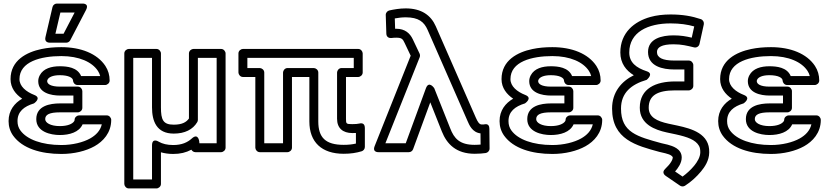

<svg xmlns="http://www.w3.org/2000/svg" viewBox="-20 -827 4646 1075"><path d="M442.5 -131H550C541.9 -95.3 516.7 -69.8 484.6 -51.8C446.1 -30.2 386.8 -15 323.6 -15C215 -15 130.7 -45.9 94.2 -96.6C83.4 -111.6 78 -128.3 78 -149C78 -201.8 113.6 -230.9 170.3 -248.1C170.3 -248.1 215.3 -278.4 172.1 -295.3C125.4 -313.5 89 -344.1 89 -384C89 -482 208.3 -513 323.6 -513C422.9 -513 495.6 -479.7 528.2 -430.2C534.3 -421.1 538.4 -411.3 541 -401H434.2C413.9 -450.4 355 -456 314.8 -456C268.7 -456 222.9 -444.2 202.5 -405.1C197.3 -395.2 194.1 -384.3 194.1 -373C194.1 -306.7 265.2 -292 315.9 -292H391V-248H315.9C259.6 -248 183.1 -234.7 183.1 -160C183.1 -88.8 263.4 -71 314.8 -71C368.5 -71 423.1 -86.3 442.5 -131ZM315.9 -198H416C426.7 -198 441 -207.9 441 -223V-317C441 -327.7 431.1 -342 416 -342H315.9C263.1 -342 244.1 -357.1 244.1 -373C244.1 -375 244.6 -377.8 246.7 -381.9C253.3 -394.3 274.3 -406 314.8 -406C364.6 -406 388.8 -391 388.8 -376C388.8 -365.3 398.7 -351 413.8 -351H568.9C579.6 -351 593.9 -360.9 593.9 -376C593.9 -405.7 585.9 -433.6 570 -457.8C524.1 -527.2 432.4 -563 323.6 -563C283.3 -563 246.2 -559.6 212.3 -552.5C129.3 -535.1 39 -489.6 39 -384C39 -334 68.7 -298.6 104.2 -274.4C61.3 -249.8 28 -208.9 28 -149C28 -119 36.6 -91.1 53.6 -67.4C105.2 4.2 208.2 35 323.6 35C394.4 35 461 18.7 509.1 -8.2C557.1 -35.1 602.7 -83 602.7 -156C602.7 -166.7 592.8 -181 577.7 -181H422.6C411.9 -181 397.6 -171.1 397.6 -156C397.6 -153.1 397 -150.9 394.8 -147.6C385 -133.1 358.3 -121 314.8 -121C262.1 -121 233.1 -140 233.1 -160C233.1 -184.9 255.9 -198 315.9 -198ZM318.1 -757H397.9L335.9 -638H290.2ZM298.3 -807C287.6 -807 276.7 -799.2 274 -787.7L234.4 -618.7C227.6 -589.9 252.7 -588 258.7 -588H351.1C359.7 -588 368.9 -593.1 373.3 -601.5L461.3 -770.5C482.4 -811 439.1 -807 439.1 -807Z M1053.8 -51.5C1029.9 -29.8 998.2 -15 949.6 -15C916.2 -15 889.6 -21.6 868.5 -33.7C868.5 -33.7 831.1 -58.6 831.1 -12V178H726V-503H831.1V-226C831.1 -148.7 856.6 -79 952.9 -79C1015.1 -79 1059.8 -101.9 1084.4 -143.2C1086.7 -147.1 1087.9 -151.5 1087.9 -156V-503H1193V-25H1096.5L1095.5 -35.5C1095.5 -35.5 1090.2 -84.6 1053.8 -51.5ZM1051.5 11.1C1055.3 18.4 1064 25 1073.9 25H1218C1228.7 25 1243 15.1 1243 0V-528C1243 -538.7 1233.1 -553 1218 -553H1062.9C1052.2 -553 1037.9 -543.1 1037.9 -528V-163.4C1023.2 -143 999.9 -129 952.9 -129C893 -129 881.1 -156.1 881.1 -226V-528C881.1 -538.7 871.2 -553 856.1 -553H701C690.3 -553 676 -543.1 676 -528V203C676 213.7 685.9 228 701 228H856.1C866.8 228 881.1 218.1 881.1 203V25.7C900.5 31.5 925.2 35 949.6 35C989.7 35 1022.1 26.9 1051.5 11.1Z M1904.3 -16C1802.5 -16 1762.1 -56.9 1762.1 -147V-421C1762.1 -436.1 1747.8 -446 1737.1 -446H1589.7C1574.6 -446 1564.7 -431.7 1564.7 -421V-25H1459.6V-421C1459.6 -436.1 1445.3 -446 1434.6 -446H1365V-503H1960.7V-446H1892.2C1877.1 -446 1867.2 -431.7 1867.2 -421V-162C1867.2 -109.4 1899.6 -82 1952.7 -82C1959.1 -82 1968 -82.2 1972.8 -82.5V-23.2C1952.8 -18.5 1931.4 -16 1904.3 -16ZM1904.3 34C1943.7 34 1975.3 28.9 2005.1 19.9C2014.9 16.9 2022.8 7.1 2022.8 -4V-111C2022.8 -144.1 1994.7 -136 1991.5 -135.2C1983.5 -133.1 1968.5 -132 1952.7 -132C1917.8 -132 1917.2 -134.2 1917.2 -162V-396H1985.7C1996.4 -396 2010.7 -405.9 2010.7 -421V-528C2010.7 -538.7 2000.8 -553 1985.7 -553H1340C1329.3 -553 1315 -543.1 1315 -528V-421C1315 -410.3 1324.9 -396 1340 -396H1409.6V0C1409.6 10.7 1419.5 25 1434.6 25H1589.7C1600.4 25 1614.7 15.1 1614.7 0V-396H1712.1V-147C1712.1 -31 1781.3 34 1904.3 34Z M2190.4 -723.8C2211.1 -727.6 2230.9 -730 2251.7 -730C2324.2 -730 2354.6 -704 2374 -660L2598.4 -147.9C2606.8 -128.8 2624 -85.4 2670.3 -80.3L2670.9 -17.6C2661 -16.9 2649.4 -16 2637.4 -16C2553.6 -16 2522.3 -51.8 2500.5 -109.1L2411.3 -333.2C2411.3 -333.2 2381.3 -378 2364.6 -332.6L2251.8 -25H2137.9L2329.9 -506.7C2332.5 -513.3 2331.9 -521.2 2329.3 -526.7L2290.9 -607.6C2275.1 -640.8 2247.3 -666 2198.9 -666C2196.7 -666 2193.2 -665.9 2192.3 -665.9ZM2686.8 -130H2677.4C2663.9 -130 2655 -143.5 2644.2 -168.1L2419.8 -680.1C2393 -741.1 2340.1 -780 2251.7 -780C2218 -780 2185.5 -774.3 2159.3 -768.4C2149.3 -766.1 2139.4 -755.8 2139.8 -743.2L2143.1 -638.2C2143.7 -618.1 2160.1 -612.9 2170.9 -614.2C2181.7 -615.4 2188.4 -616 2198.9 -616C2228.9 -616 2235.4 -608.6 2245.5 -586.4L2279.4 -515.1L2077.8 -9.3C2062.8 28.3 2101 25 2101 25H2269.3C2279.6 25 2289.2 18.4 2292.8 8.6L2389.1 -254L2453.9 -90.9C2481.6 -21.2 2533.3 34 2638.1 34C2663.7 34 2683.2 32 2699.5 29.8C2710.2 28.3 2721.2 17.9 2721.1 4.8L2720 -106.2C2719.7 -140.6 2693.3 -130.2 2686.8 -130Z M3191.5 -131H3299C3290.9 -95.3 3265.7 -69.8 3233.6 -51.8C3195.1 -30.2 3135.8 -15 3072.6 -15C2964 -15 2879.7 -45.9 2843.2 -96.6C2832.4 -111.6 2827 -128.3 2827 -149C2827 -201.8 2862.6 -230.9 2919.3 -248.1C2919.3 -248.1 2964.3 -278.4 2921.1 -295.3C2874.4 -313.5 2838 -344.1 2838 -384C2838 -482 2957.3 -513 3072.6 -513C3171.9 -513 3244.6 -479.7 3277.2 -430.2C3283.3 -421.1 3287.4 -411.3 3290 -401H3183.2C3162.9 -450.4 3104 -456 3063.8 -456C3017.7 -456 2971.9 -444.2 2951.5 -405.1C2946.3 -395.2 2943.1 -384.3 2943.1 -373C2943.1 -306.7 3014.2 -292 3064.9 -292H3140V-248H3064.9C3008.6 -248 2932.1 -234.7 2932.1 -160C2932.1 -88.8 3012.4 -71 3063.8 -71C3117.5 -71 3172.1 -86.3 3191.5 -131ZM3064.9 -198H3165C3175.7 -198 3190 -207.9 3190 -223V-317C3190 -327.7 3180.1 -342 3165 -342H3064.9C3012.1 -342 2993.1 -357.1 2993.1 -373C2993.1 -375 2993.6 -377.8 2995.7 -381.9C3002.3 -394.3 3023.3 -406 3063.8 -406C3113.6 -406 3137.8 -391 3137.8 -376C3137.8 -365.3 3147.7 -351 3162.8 -351H3317.9C3328.6 -351 3342.9 -360.9 3342.9 -376C3342.9 -405.7 3334.9 -433.6 3319 -457.8C3273.1 -527.2 3181.4 -563 3072.6 -563C3032.3 -563 2995.2 -559.6 2961.3 -552.5C2878.3 -535.1 2788 -489.6 2788 -384C2788 -334 2817.7 -298.6 2853.2 -274.4C2810.3 -249.8 2777 -208.9 2777 -149C2777 -119 2785.6 -91.1 2802.6 -67.4C2854.2 4.2 2957.2 35 3072.6 35C3143.4 35 3210 18.7 3258.1 -8.2C3306.1 -35.1 3351.7 -83 3351.7 -156C3351.7 -166.7 3341.8 -181 3326.7 -181H3171.6C3160.9 -181 3146.6 -171.1 3146.6 -156C3146.6 -153.1 3146 -150.9 3143.8 -147.6C3134 -133.1 3107.3 -121 3063.8 -121C3011.1 -121 2982.1 -140 2982.1 -160C2982.1 -184.9 3004.9 -198 3064.9 -198Z M3734.5 -696C3787.5 -696 3830.1 -689.5 3866.9 -679L3853 -616.2C3821 -623.6 3791.7 -629 3751 -629C3687 -629 3608.3 -611.6 3608.3 -536C3608.3 -454.7 3691.8 -438 3755.4 -438H3811.8V-371H3759.8C3653.7 -371 3562.1 -332.9 3562.1 -224C3562.1 -130.6 3647.7 -99.8 3712.7 -85.6L3764.4 -74.6C3828.5 -60.4 3874.3 -44.6 3893.7 -10.2C3898.9 -1 3900.9 9.4 3900.9 25.5C3900.9 51.7 3884.3 79.5 3866.5 101.1C3848.8 122.5 3825 144.8 3801.7 161.7L3759.8 133.1C3776.8 113.5 3796.9 85.6 3796.9 55C3796.9 4.6 3744.9 -9.5 3717.7 -17.2L3683.5 -25.2C3548.4 -62.3 3457 -84.9 3457 -219C3457 -307.3 3514.1 -354.5 3600.8 -380C3600.8 -380 3643 -414.2 3601.5 -427.8C3541.9 -447.3 3503.2 -477.3 3503.2 -533C3503.2 -647.5 3608.2 -696 3734.5 -696ZM3528.6 -405.7C3460 -372 3407 -311.6 3407 -219C3407 -45.6 3542.9 -12 3671.1 23.2L3705.1 31.2C3737.9 38.9 3746.9 49.6 3746.9 55C3746.9 59.1 3744.9 67.3 3737.8 79.1C3731 90.4 3719.8 103.9 3704.1 118.9C3683.3 138.6 3701.8 154 3707.2 157.6L3787.5 212.6C3794.8 217.6 3806.3 218.6 3815 213.1C3848.2 192 3880.5 162.7 3905 132.9C3925.2 108.5 3950.4 72.7 3950.9 26.5C3954.1 -78.8 3851.5 -106.6 3775 -123.4L3723.3 -134.4C3657.6 -148.8 3612.1 -171.1 3612.1 -224C3612.1 -292.3 3660.3 -321 3759.8 -321H3836.8C3847.5 -321 3861.8 -330.9 3861.8 -346V-463C3861.8 -473.7 3851.9 -488 3836.8 -488H3755.4C3689.2 -488 3658.3 -504.1 3658.3 -536C3658.3 -561.9 3684.8 -579 3751 -579C3796.5 -579 3826 -571.3 3866.2 -561.7C3880.2 -558.3 3893.5 -567.5 3896.4 -580.6L3920.6 -690.6C3923.1 -701.8 3916.7 -715.4 3904.3 -719.7C3854.8 -736.5 3802 -746 3734.5 -746C3693.1 -746 3655.5 -741.5 3621.7 -732.1C3531.8 -707.1 3453.2 -644.7 3453.2 -533C3453.2 -472.9 3485.6 -431.7 3528.6 -405.7Z M4415.5 -131H4523C4514.9 -95.3 4489.7 -69.8 4457.6 -51.8C4419.1 -30.2 4359.8 -15 4296.6 -15C4188 -15 4103.7 -45.9 4067.2 -96.6C4056.4 -111.6 4051 -128.3 4051 -149C4051 -201.8 4086.6 -230.9 4143.3 -248.1C4143.3 -248.1 4188.3 -278.4 4145.1 -295.3C4098.4 -313.5 4062 -344.1 4062 -384C4062 -482 4181.3 -513 4296.6 -513C4395.9 -513 4468.6 -479.7 4501.2 -430.2C4507.3 -421.1 4511.4 -411.3 4514 -401H4407.2C4386.9 -450.4 4328 -456 4287.8 -456C4241.7 -456 4195.9 -444.2 4175.5 -405.1C4170.3 -395.2 4167.1 -384.3 4167.1 -373C4167.1 -306.7 4238.2 -292 4288.9 -292H4364V-248H4288.9C4232.6 -248 4156.1 -234.7 4156.1 -160C4156.1 -88.8 4236.4 -71 4287.8 -71C4341.5 -71 4396.1 -86.3 4415.5 -131ZM4288.9 -198H4389C4399.7 -198 4414 -207.9 4414 -223V-317C4414 -327.7 4404.1 -342 4389 -342H4288.9C4236.1 -342 4217.1 -357.1 4217.1 -373C4217.1 -375 4217.6 -377.8 4219.7 -381.9C4226.3 -394.3 4247.3 -406 4287.8 -406C4337.6 -406 4361.8 -391 4361.8 -376C4361.8 -365.3 4371.7 -351 4386.8 -351H4541.9C4552.6 -351 4566.9 -360.9 4566.9 -376C4566.9 -405.7 4558.9 -433.6 4543 -457.8C4497.1 -527.2 4405.4 -563 4296.6 -563C4256.3 -563 4219.2 -559.6 4185.3 -552.5C4102.3 -535.1 4012 -489.6 4012 -384C4012 -334 4041.7 -298.6 4077.2 -274.4C4034.3 -249.8 4001 -208.9 4001 -149C4001 -119 4009.6 -91.1 4026.6 -67.4C4078.2 4.2 4181.2 35 4296.6 35C4367.4 35 4434 18.7 4482.1 -8.2C4530.1 -35.1 4575.7 -83 4575.7 -156C4575.7 -166.7 4565.8 -181 4550.7 -181H4395.6C4384.9 -181 4370.6 -171.1 4370.6 -156C4370.6 -153.1 4370 -150.9 4367.8 -147.6C4358 -133.1 4331.3 -121 4287.8 -121C4235.1 -121 4206.1 -140 4206.1 -160C4206.1 -184.9 4228.9 -198 4288.9 -198Z"/></svg>

Font: Asimov
Style: WidOu
Weight: 500
Designer: Google
Version: Version 2.000980; 2014